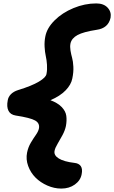

<svg xmlns="http://www.w3.org/2000/svg" viewBox="-20 -869 663 1115"><path d="M335.9 226.1Q294.9 226.1 254.9 208.5Q214.8 190.9 186.3 162.4Q157.7 133.8 143.6 95Q129.4 56.2 137.2 17.1Q143.6 -14.2 158.9 -40Q174.3 -65.9 188.5 -85.9Q202.6 -106 206.1 -123Q211.9 -153.3 184.1 -169.2Q156.2 -185.1 70.8 -198.2Q40.5 -203.1 29.1 -226.1Q17.6 -249 24.9 -286.1Q27.8 -305.7 43 -321.5Q58.1 -337.4 85.9 -346.2Q164.1 -370.1 205.6 -394.8Q247.1 -419.4 250 -439.9Q254.9 -464.4 252.9 -492.7Q251 -521 245.8 -543.7Q240.7 -566.4 239 -597.2Q237.3 -627.9 243.2 -657.2Q252.4 -706.1 296.9 -750.5Q341.3 -794.9 406.7 -822Q472.2 -849.1 539.1 -849.1Q582 -849.1 605 -824.5Q627.9 -799.8 622.1 -766.1Q608.9 -705.1 541 -695.8Q464.4 -684.1 430.2 -665.5Q396 -647 389.2 -616.2Q385.7 -597.7 389.4 -575.4Q393.1 -553.2 398.7 -533.4Q404.3 -513.7 406 -481.9Q407.7 -450.2 399.9 -413.1Q393.1 -377.4 361.3 -344.5Q329.6 -311.5 272.9 -287.1Q314.9 -271.5 338.1 -247.6Q361.3 -223.6 365 -196.3Q368.7 -168.9 362.8 -137.2Q357.4 -111.3 343 -84.5Q328.6 -57.6 314.5 -34.2Q300.3 -10.7 296.9 6.8Q291.5 32.7 321.3 51.3Q351.1 69.8 413.1 77.1Q438 79.6 449.2 95.9Q460.4 112.3 454.1 143.1Q447.3 179.2 414.6 202.6Q381.8 226.1 335.9 226.1Z"/></svg>

Font: Shantell Sans Bouncy
Style: Bold Italic
Weight: 700
Italic angle: -11.31°
Designer: Stephen Nixon, Anya Danilova, Shantell Martin
Foundry: Arrow Type
Version: Version 1.006;[9816181b4]